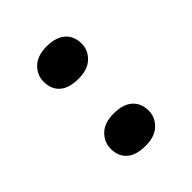

<svg xmlns="http://www.w3.org/2000/svg" viewBox="-160 -643 755 755"><g transform="rotate(-45 218.0 -265.0)"><path d="M218 11Q165 11 138.5 -12.5Q112 -36 112 -78Q112 -115 139.5 -141.5Q167 -168 218 -168Q270 -168 297 -144Q324 -120 324 -78Q324 -42 296.5 -15.5Q269 11 218 11ZM218 -362Q165 -362 138.5 -385.5Q112 -409 112 -451Q112 -488 139.5 -514.5Q167 -541 218 -541Q270 -541 297 -517Q324 -493 324 -451Q324 -415 296.5 -388.5Q269 -362 218 -362Z"/></g></svg>

Font: Lexend Giga
Style: Bold
Weight: 700
Version: Version 1.007